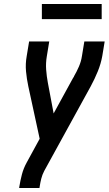

<svg xmlns="http://www.w3.org/2000/svg" viewBox="-20 -943 545 963"><path d="M76 0 77 -7Q82 -38 90 -68.5Q98 -99 114 -128L179 -247L122 -510Q114 -547 110.5 -585Q107 -623 114 -662L126 -735H227L215 -662Q209 -627 211.5 -593.5Q214 -560 220 -528L249 -374L347 -553Q348 -554 349 -555.5Q350 -557 351 -559V-560Q365 -584 376 -609.5Q387 -635 391 -662L403 -735H505L493 -662Q486 -623 470.5 -585Q455 -547 435 -510L202 -86Q192 -67 187 -47Q182 -27 179 -7L178 0ZM190 -847V-923H490V-847Z"/></svg>

Font: Iosevka Curly Semibold Oblique
Style: Regular
Weight: 600
Italic angle: -9°
Monospace: yes
Designer: Belleve Invis
Foundry: Belleve Invis
Version: Version 11.1.0; ttfautohint (v1.8.3)